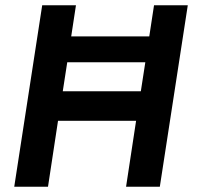

<svg xmlns="http://www.w3.org/2000/svg" viewBox="-20 -708 766 728"><path d="M564 -688H692L586 0H458L496 -250H200L162 0H34L140 -688H268L250 -570H546ZM218 -362H514L531 -472H235Z"/></svg>

Font: Azeri Sans SemiBold
Style: Italic
Weight: 600
Designer: Hector Gatti & Omnibus-Type (original fonts) / Cristiano Sobral (main changes and remastering)
Foundry: Omnibus-Type
Version: Version 0.07;August 21, 2020;FontCreator 13.0.0.2681 64-bit;